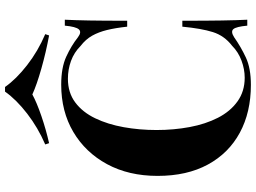

<svg xmlns="http://www.w3.org/2000/svg" viewBox="-144 -836 994 745"><g transform="rotate(-90 352.5 -463.0)"><path d="M397 -722Q463 -722 505.5 -702.5Q548 -683 581 -657Q601 -642 611.5 -653.5Q622 -665 626 -708H649Q647 -669 646 -613.5Q645 -558 645 -466H622Q617 -512 609 -544.5Q601 -577 587 -602Q573 -627 547 -647Q522 -672 489 -684Q456 -696 420 -696Q366 -696 328 -667.5Q290 -639 266.5 -590Q243 -541 232 -479.5Q221 -418 221 -352Q221 -285 232.5 -223.5Q244 -162 268.5 -114Q293 -66 332 -38Q371 -10 424 -10Q457 -10 490.5 -22.5Q524 -35 548 -59Q587 -89 601 -133.5Q615 -178 622 -252H645Q645 -157 646 -98.5Q647 -40 649 0H626Q622 -43 612.5 -54Q603 -65 581 -51Q544 -25 502.5 -5.5Q461 14 396 14Q290 14 210.5 -29Q131 -72 87 -153Q43 -234 43 -348Q43 -460 88.5 -544Q134 -628 213.5 -675Q293 -722 397 -722ZM388 -940Q418 -897 472.5 -854.5Q527 -812 593 -784L588 -769Q523 -781 459.5 -799Q396 -817 359 -834Q328 -817 275.5 -799Q223 -781 170 -769L165 -784Q230 -812 284.5 -854Q339 -896 370 -940Z"/></g></svg>

Font: Playfair Display
Style: Bold
Weight: 700
Designer: Claus Eggers Sørensen
Foundry: Claus Eggers Sørensen
Version: Version 1.203